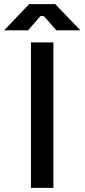

<svg xmlns="http://www.w3.org/2000/svg" viewBox="-88 -904 407 924"><path d="M61 0V-700H169V0ZM-68 -758 52 -884H178L299 -758H183L123 -827H107L47 -758Z"/></svg>

Font: Space Grotesk Frontify Medium
Style: Regular
Weight: 500
Designer: Florian Karsten
Version: Version 2.000